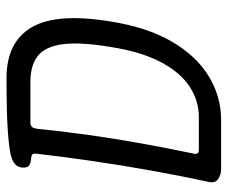

<svg xmlns="http://www.w3.org/2000/svg" viewBox="-76 -638 714 603"><g transform="rotate(-90 281.5 -337.0)"><path d="M54 0Q33 0 20 -9.5Q7 -19 11 -38Q30 -126 46.5 -218Q63 -310 76.5 -402Q90 -494 100 -582Q101 -592 95 -594.5Q89 -597 80 -597.5Q71 -598 64 -602Q57 -606 56 -619Q56 -635 63.5 -643.5Q71 -652 84 -657Q97 -662 113 -664Q133 -667 164.5 -669.5Q196 -672 239.5 -673Q283 -674 338 -674Q450 -674 496.5 -595.5Q543 -517 515 -347Q497 -233 452.5 -156Q408 -79 344 -39.5Q280 0 205 0ZM101 -91Q98 -82 100 -76Q102 -70 111 -70H216Q266 -70 310.5 -99Q355 -128 387.5 -189.5Q420 -251 435 -347Q451 -443 443.5 -498Q436 -553 406.5 -576Q377 -599 326 -599H196Q190 -599 186 -596Q182 -593 180.5 -588.5Q179 -584 178 -578Q170 -497 158.5 -415.5Q147 -334 132.5 -253Q118 -172 101 -91Z"/></g></svg>

Font: Winky Sans Light
Style: Italic
Weight: 300
Italic angle: -8.97852°
Designer: Simon Atzbach
Foundry: typofactur
Version: Version 1.205